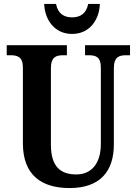

<svg xmlns="http://www.w3.org/2000/svg" viewBox="-20 -943 693 973"><path d="M345 -771C438 -771 484 -848 486 -923H427C417 -875 388 -855 345 -855C303 -855 273 -875 264 -923H204C206 -848 253 -771 345 -771ZM333 10C489 10 557 -77 557 -211V-597C557 -655 584 -663 619 -663H639V-714H411V-663H430C465 -663 491 -655 491 -601V-213C491 -113 442 -59 367 -59C288 -59 238 -97 238 -210V-597C238 -655 265 -663 300 -663H319V-714H14V-663H34C68 -663 96 -655 96 -601V-217C96 -54 192 10 333 10Z"/></svg>

Font: Noto Serif Devanagari Condensed
Style: Bold
Weight: 700
Width: 3
Designer: Universal Thirst, Indian Type Foundry and the Monotype Design Team
Foundry: Monotype Imaging Inc.
Version: Version 2.004